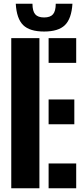

<svg xmlns="http://www.w3.org/2000/svg" viewBox="-20 -1003 448 1023"><path d="M40 0V-800H190V0ZM239 0V-132H386V0ZM239 -341V-473H376V-341ZM239 -668V-800H386V-668ZM215 -835Q138.5 -835 103.5 -869.2Q68.5 -903.5 64 -983H153Q153 -944 167.5 -927Q182 -910 215 -910Q248 -910 262.5 -927Q277 -944 277 -983H366Q361 -903.5 326 -869.2Q291 -835 215 -835Z"/></svg>

Font: Big Shoulders Stencil Display Thin Black
Style: Regular
Weight: 900
Version: Version 2.001